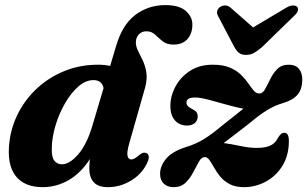

<svg xmlns="http://www.w3.org/2000/svg" viewBox="-20 -740 1237 773"><path d="M569.5 -78Q548 -36.5 505.2 -11.5Q462.5 13.5 415 13.5Q375 13.5 357.2 -6.5Q339.5 -26.5 339.5 -62Q339.5 -79 342 -99.5Q304 -41.5 255 -14Q206 13.5 152.5 13.5Q77 13.5 42 -33Q7 -79.5 18 -169Q25.5 -231.5 55 -287.8Q84.5 -344 132 -387Q179.5 -430 241.2 -454.8Q303 -479.5 375 -479.5Q401.5 -479.5 423.5 -474.5L447.5 -555Q472.5 -640.5 524.8 -680Q577 -719.5 646 -719.5Q701 -719.5 727.8 -696.2Q754.5 -673 754.5 -641Q754.5 -605 734.8 -582.8Q715 -560.5 678.5 -560.5Q651 -560.5 634.8 -573.8Q618.5 -587 604.5 -600.5Q590.5 -614 569.5 -614Q550.5 -614 539 -601.5Q527.5 -589 527 -571Q526.5 -554 535.5 -536Q544.5 -518 554.8 -496.5Q565 -475 569.2 -448.2Q573.5 -421.5 564 -386.5L500.5 -163.5Q490 -126.5 493.5 -112.2Q497 -98 508.5 -98Q520 -98 538.5 -114Q549 -123 556 -124.8Q563 -126.5 570 -123.5Q588.5 -114 569.5 -78ZM188.5 -142.5Q187.5 -107 199 -92.8Q210.5 -78.5 229 -78.5Q260 -78.5 294.8 -118.5Q329.5 -158.5 351.5 -232.5L397 -385.5Q390 -417.5 356 -417.5Q325 -417.5 295.5 -391.8Q266 -366 242 -324.5Q218 -283 203.5 -235Q189 -187 188.5 -142.5ZM1143 -172.5Q1143 -115 1117.5 -73.2Q1092 -31.5 1050.5 -9Q1009 13.5 962.5 13.5Q927.5 13.5 904.5 1.2Q881.5 -11 866.8 -29Q852 -47 842 -65Q832 -83 823.5 -95.2Q815 -107.5 804.5 -107.5Q791 -107.5 780.8 -89.2Q770.5 -71 758.2 -47Q746 -23 727.5 -4.8Q709 13.5 679 13.5Q654.5 13.5 639.5 -0.5Q624.5 -14.5 624.5 -40.5Q624.5 -71 648.5 -100.5Q672.5 -130 729 -148Q768.5 -160 800.2 -179.5Q832 -199 870 -231Q899.5 -254.5 922 -272.2Q944.5 -290 960 -302.5Q931.5 -307.5 893.8 -318.2Q856 -329 821 -338.2Q786 -347.5 765 -347.5Q730.5 -347.5 730.5 -326Q730.5 -320.5 735 -314.5Q739.5 -308.5 752 -302Q765.5 -295.5 770.8 -288.5Q776 -281.5 776 -271.5Q776 -254.5 764.2 -244.5Q752.5 -234.5 733 -234.5Q703.5 -234.5 684.8 -254.8Q666 -275 666 -313.5Q666 -354 686.8 -392.2Q707.5 -430.5 745.5 -455Q783.5 -479.5 836.5 -479.5Q878 -479.5 905.5 -467.8Q933 -456 950.5 -438.8Q968 -421.5 979.8 -404.2Q991.5 -387 1001.5 -375.2Q1011.5 -363.5 1024 -363.5Q1037.5 -363.5 1047.2 -381Q1057 -398.5 1068 -421.5Q1079 -444.5 1096.2 -462Q1113.5 -479.5 1142 -479.5Q1170 -479.5 1183.5 -463Q1197 -446.5 1197 -420Q1197 -382 1178.5 -359.5Q1160 -337 1118 -324.5Q1088 -316 1057 -297.5Q1026 -279 981.5 -241.5Q946 -214 921.5 -195.2Q897 -176.5 880.5 -164Q909 -160.5 946.5 -152.5Q984 -144.5 1013 -144.5Q1049 -144.5 1069 -154.2Q1089 -164 1098.5 -184Q1106.5 -197 1112 -201.2Q1117.5 -205.5 1125 -205.5Q1143 -205.5 1143 -172.5ZM1035 -550.5Q1017.5 -535.5 1003 -527.2Q988.5 -519 970.5 -519Q952.5 -519 942.2 -527.2Q932 -535.5 923.5 -550.5L858 -675.5Q851.5 -687 854.8 -696.8Q858 -706.5 865.5 -711.5Q875 -718 886.8 -718Q898.5 -718 908.5 -709L999 -629.5L1132.5 -709Q1147.5 -718 1159.5 -718Q1171.5 -718 1177 -711.5Q1181.5 -706.5 1179 -696.8Q1176.5 -687 1163.5 -675.5Z"/></svg>

Font: Fraunces 9pt
Style: Bold Italic
Weight: 700
Italic angle: -16°
Version: Version 1.000;[b76b70a41]